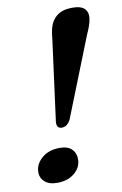

<svg xmlns="http://www.w3.org/2000/svg" viewBox="-87 -806 548 864"><g transform="rotate(-10 187.5 -374.0)"><path d="M306 -756.5Q349 -756.5 364.5 -737.2Q380 -718 372.5 -686Q368 -662.5 351.5 -627L207 -262.5Q191.5 -233 167 -233Q142.5 -233 144.5 -262.5L193 -628.5Q194 -642 196 -655.5Q198 -669 200.5 -679Q209.5 -715.5 235.5 -736Q261.5 -756.5 306 -756.5ZM103 8Q65.5 8 45.5 -11Q25.5 -30 27.5 -58.5Q29.5 -93 60.5 -119Q91.5 -145 141 -145Q179.5 -145 197.5 -125.2Q215.5 -105.5 213.5 -76Q212 -42 181.8 -17Q151.5 8 103 8Z"/></g></svg>

Font: Fraunces 9pt SemiBold
Style: Italic
Weight: 600
Italic angle: -16°
Version: Version 1.000;[b76b70a41]